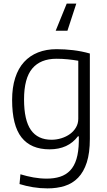

<svg xmlns="http://www.w3.org/2000/svg" viewBox="-20 -822 591 1062"><path d="M402 -802 353 -652H288L349 -802ZM243 220Q202 220 162.5 213.5Q123 207 88 196L93 142Q129 153 165.5 159.5Q202 166 239 166Q280 166 312.5 155.5Q345 145 368 121Q391 97 403 57.5Q415 18 416 -40V-68H411Q357 4 254 4Q151 4 99 -62Q47 -128 47 -269Q47 -338 64 -391Q81 -444 113 -479Q145 -514 190.5 -532Q236 -550 293 -550Q338 -550 384.5 -544.5Q431 -539 477 -526V-54Q477 24 460 76.5Q443 129 412 161Q381 193 338 206.5Q295 220 243 220ZM265 -49Q293 -49 320 -57.5Q347 -66 367.5 -81Q388 -96 400.5 -117.5Q413 -139 413 -165V-486Q384 -491 354 -494Q324 -497 292 -497Q204 -497 158.5 -443Q113 -389 113 -272Q113 -157 151 -103Q189 -49 265 -49Z"/></svg>

Font: Encode Sans Narrow
Style: Light
Weight: 300
Designer: Pablo Impallari, Andres Torresi
Foundry: Pablo Impallari, Andres Torresi
Version: Version 1.000; ttfautohint (v1.00) -l 8 -r 50 -G 200 -x 14 -